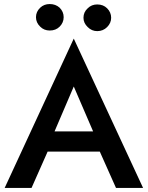

<svg xmlns="http://www.w3.org/2000/svg" viewBox="-20 -930 730 950"><path d="M185 -280 162 -180H532L510 -280ZM345 -739 3 0H136L233 -219L235 -245L345 -502L457 -242L459 -213L554 0H688ZM393 -842Q393 -816 414 -796Q434 -776 461 -776Q490 -776 510 -796Q530 -816 530 -842Q530 -869 510 -889Q491 -908 461 -908Q433 -908 414 -889Q393 -870 393 -842ZM179 -892Q158 -872 158 -845Q158 -818 179 -798Q198 -779 226 -779Q256 -779 275 -798Q295 -818 295 -845Q295 -872 275 -892Q255 -910 226 -910Q198 -910 179 -892Z"/></svg>

Font: NM-font
Style: Medium
Weight: 500
Designer: ""
Foundry: ""
Version: ""